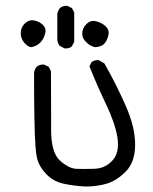

<svg xmlns="http://www.w3.org/2000/svg" viewBox="-20 -666 540 677"><path d="M363.3 -550.3Q363.3 -562.5 354 -571.8Q339.4 -586.4 318.8 -590.8Q314 -592.3 311 -592.3Q302.2 -592.3 296.9 -589.8Q290 -586.9 284.2 -580.6Q270 -566.4 270 -547.4Q270 -540.5 272.5 -533.2Q275.4 -525.9 283.7 -517.6Q298.3 -502.9 315.9 -499.5Q337.4 -501.5 346.7 -510.7Q351.6 -515.6 355.5 -523.2Q359.4 -530.8 361.3 -538.6Q363.3 -546.4 363.3 -550.3ZM140.6 -557.1Q140.6 -568.8 131.3 -578.1Q119.1 -590.3 100.6 -593.8Q96.7 -594.7 93.3 -594.7Q79.1 -594.7 66.9 -582.5Q53.2 -568.8 53.2 -549.1Q53.2 -529.3 65.9 -515.1Q77.6 -501.5 89.8 -499.5Q109.9 -503.4 122.3 -516.1Q134.8 -528.8 139.2 -548.3Q140.6 -552.7 140.6 -557.1ZM210.9 -495.1Q224.6 -495.1 233.4 -502.4L241.7 -518.6V-622.1L233.9 -637.2L218.3 -645Q216.3 -645.5 212.4 -645.5Q208.5 -645.5 202.6 -643.8Q196.8 -642.1 191.4 -637.7Q183.6 -628.4 182.1 -615.7V-524.9Q183.6 -512.7 190.9 -503.9L207.5 -495.6Q209.5 -495.1 210.9 -495.1ZM160.2 -209.5V-270Q160.2 -332 159.7 -415L151.9 -430.2L136.2 -438Q134.3 -438.5 132.8 -438.5Q118.7 -438.5 109.4 -430.7Q101.6 -421.4 100.1 -408.7Q100.1 -217.8 105 -150.4Q107.4 -121.1 110.8 -107.4Q117.2 -80.1 141.6 -53.7Q166.5 -26.9 202.9 -18.6Q239.3 -10.3 282.2 -8.3Q322.3 -8.3 356.9 -18.6Q391.1 -28.8 423.3 -61Q456.5 -94.2 456.5 -156.2Q456.5 -218.3 422.6 -294.7Q388.7 -371.1 348.1 -442.4L328.6 -453.6Q326.7 -454.1 322.8 -454.1Q318.8 -454.1 313.2 -452.4Q307.6 -450.7 302.7 -446.8L295.4 -432.1Q321.8 -365.7 353.8 -298.8Q385.7 -231.9 394 -181.6Q396 -168.5 396 -156.7Q396 -121.1 376 -99.6Q350.6 -71.8 311.5 -70.8Q293.9 -70.3 278.6 -70.3Q263.2 -70.3 254.2 -70.6Q245.1 -70.8 240.2 -71.8Q235.4 -72.8 230.2 -74.7Q225.1 -76.7 220.2 -79.1Q215.3 -81.5 210.4 -85Q198.2 -92.8 189 -102.1Q160.2 -130.9 160.2 -209.5Z"/></svg>

Font: NaikaiFont
Style: Light
Weight: 300
Version: Version 1.89